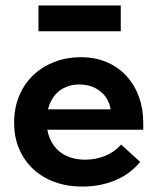

<svg xmlns="http://www.w3.org/2000/svg" viewBox="-20 -673 574 700"><path d="M279.8 7.2Q346 7.2 400.6 -15.9Q455.3 -39 491 -82.8L421.5 -146Q398.8 -119.3 364.1 -105Q329.5 -90.8 289.8 -90.8Q258.8 -90.8 232.6 -100.4Q206.5 -110 188.4 -128.1Q170.3 -146.3 160.1 -172.3Q150 -198.3 150 -231.8Q150 -262.8 158.8 -287.4Q167.5 -312 182.9 -329.2Q198.3 -346.5 220.4 -355.7Q242.5 -365 269 -365Q295.8 -365 317 -356.5Q338.2 -348 353.4 -333.4Q368.5 -318.7 376.5 -299Q384.5 -279.3 384.5 -257.3V-221.8L459.3 -274.5H102.8V-200H502.3V-225.7Q502.3 -275.8 486.8 -319.1Q471.3 -362.5 442 -395Q412.8 -427.5 370.3 -446Q327.8 -464.5 273.8 -464.5Q223.8 -464.5 179.5 -447.6Q135.2 -430.8 102.2 -399.9Q69.2 -369 50.4 -324.6Q31.5 -280.3 31.5 -225.3Q31.5 -173 49.7 -130.3Q68 -87.5 100.7 -56.9Q133.5 -26.3 179.1 -9.5Q224.8 7.2 279.8 7.2ZM420.3 -653H120.3V-559H420.3Z"/></svg>

Font: Tilda Sans VF
Style: Regular
Weight: 400
Designer: ParaType Ltd
Foundry: ParaType Ltd
Version: Version 1.010